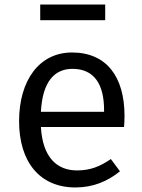

<svg xmlns="http://www.w3.org/2000/svg" viewBox="-20 -812 625 845"><path d="M443 -723V-792H157V-723ZM528 -302C528 -474 449 -581 297 -581C152 -581 64 -457 64 -279C64 -98 156 13 312 13C390 13 453 -14 508 -58L468 -112C418 -78 376 -62 319 -62C233 -62 168 -116 160 -253H526C527 -265 528 -283 528 -302ZM438 -320H160C167 -453 220 -509 299 -509C393 -509 438 -443 438 -328Z"/></svg>

Font: Glow Sans SC Normal Book
Style: Regular
Weight: 500
Designer: Ryoko NISHIZUKA (kana, bopomofo & ideographs); Paul D. Hunt (Latin, Greek & Cyrillic); Sandoll Communications, Soo-young
Version: Version 0.93